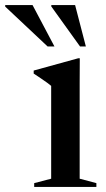

<svg xmlns="http://www.w3.org/2000/svg" viewBox="-110 -738 417 758"><path d="M205 -508 204.5 -410.5V-32.5L270.5 -15V0H25V-15L92 -32.5V-399Q86.5 -404 76 -411.5Q65.5 -419 52 -428.2Q38.5 -437.5 23 -447.5V-459.5L199 -508ZM105 -554.5H78L-89.5 -712V-718H18.5ZM229 -554.5H206L92.5 -712.5V-718H186.5Z"/></svg>

Font: Newsreader 60pt Medium
Style: Regular
Weight: 500
Designer: Hugues Gentile
Foundry: Production Type
Version: Version 1.003